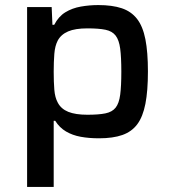

<svg xmlns="http://www.w3.org/2000/svg" viewBox="-20 -538 670 758"><path d="M87 200V-510H184L187 -440H194Q211 -473 238 -489.5Q265 -506 299 -512Q333 -518 368 -518Q423 -518 460.5 -505.5Q498 -493 521 -463.5Q544 -434 554 -383Q564 -332 564 -256Q564 -179 554 -128Q544 -77 522 -47.5Q500 -18 463 -5Q426 8 371 8Q331 8 298.5 2Q266 -4 240.5 -19Q215 -34 198 -61H192V200ZM325 -85Q370 -85 396.5 -90.5Q423 -96 436.5 -113Q450 -130 454.5 -164Q459 -198 459 -255Q459 -312 454.5 -346Q450 -380 436.5 -397.5Q423 -415 396.5 -420.5Q370 -426 325 -426Q277 -426 249 -414Q221 -402 208 -378Q197 -357 194.5 -325.5Q192 -294 192 -255Q192 -214 194.5 -183.5Q197 -153 208 -133Q221 -108 249.5 -96.5Q278 -85 325 -85Z"/></svg>

Font: Saira SemiExpanded Medium
Style: Regular
Weight: 500
Width: 6
Designer: Hector Gatti with collaboration of the Omnibus-Type team
Foundry: Omnibus-Type
Version: Version 1.101